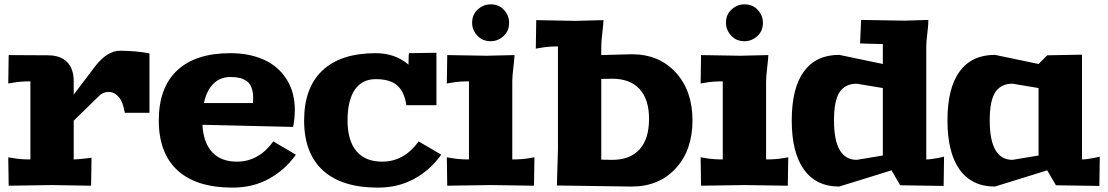

<svg xmlns="http://www.w3.org/2000/svg" viewBox="-20 -855 5107 885"><path d="M668.9 -608.9V-335H555.2Q546.9 -386.7 526.6 -408.9Q506.3 -431.2 481.9 -431.2Q455.1 -431.2 438 -414.1L319.8 -298.8V-120.1Q335 -120.1 377.9 -125L401.9 -127.9L399.9 1L220.2 -2L20 1L18.1 -129.9L42 -126Q73.2 -120.1 120.1 -120.1V-480Q73.2 -480 42 -474.1L18.1 -470.2L20 -601.1L200.2 -600.1Q258.8 -600.1 289.3 -569.1Q319.8 -538.1 319.8 -480V-418.9L418.9 -549.8Q474.6 -621.1 533.2 -621.1Q605 -621.1 668.9 -608.9Z M1042 -609.9Q1128.9 -609.9 1195.6 -580.1Q1262.2 -550.3 1300.5 -490.5Q1338.9 -430.7 1338.9 -348.1Q1338.9 -310.1 1331.1 -270L913.1 -279.8Q917.5 -197.3 958 -153.6Q998.5 -109.9 1071.8 -109.9Q1172.4 -109.9 1239.7 -203.1L1343.8 -142.1Q1295.4 -73.2 1221.2 -31.7Q1147 9.8 1051.8 9.8Q885.7 9.8 798.8 -69.3Q711.9 -148.4 711.9 -299.8Q711.9 -451.2 796.6 -530.5Q881.3 -609.9 1042 -609.9ZM1042 -500Q994.6 -500 963.4 -468.8Q932.1 -437.5 919.9 -379.9H1146Q1147 -387.7 1147 -401.9Q1147 -432.6 1138.7 -452.9Q1130.4 -473.1 1114.7 -482.9Q1099.1 -492.7 1082.3 -496.3Q1065.4 -500 1042 -500Z M1991.7 -611.8V-370.1H1853Q1844.2 -431.2 1811.5 -460.7Q1778.8 -490.2 1711.9 -490.2Q1648.9 -490.2 1615.5 -441.4Q1582 -392.6 1582 -299.8Q1582 -207 1622.8 -158.4Q1663.6 -109.9 1741.7 -109.9Q1842.3 -109.9 1909.7 -203.1L2013.7 -142.1Q1965.3 -73.2 1891.1 -31.7Q1816.9 9.8 1721.7 9.8Q1555.7 9.8 1468.8 -69.3Q1381.8 -148.4 1381.8 -299.8Q1381.8 -451.2 1466.6 -530.5Q1551.3 -609.9 1711.9 -609.9Q1801.3 -609.9 1862.8 -557.1Q1862.8 -581.1 1863.8 -594.2L1864.7 -609.9Z M2156.2 -750Q2156.2 -788.1 2182.4 -811.5Q2208.5 -835 2241.7 -835Q2279.8 -835 2303.2 -809.1Q2326.7 -783.2 2326.7 -750Q2326.7 -711.9 2300.8 -688.5Q2274.9 -665 2241.7 -665Q2203.6 -665 2179.9 -691.2Q2156.2 -717.3 2156.2 -750ZM2351.6 -601.1Q2351.6 -589.4 2346.4 -545.4Q2341.3 -501.5 2341.3 -480V-120.1Q2388.2 -120.1 2419.4 -126L2443.4 -129.9L2441.4 1L2241.7 -2L2041.5 1L2039.6 -129.9L2063.5 -126Q2094.7 -120.1 2141.6 -120.1V-480Q2094.7 -480 2063.5 -474.1L2039.6 -470.2L2041.5 -601.1L2221.7 -598.1Z M2761.7 -762.2Q2761.7 -750.5 2756.6 -706.5Q2751.5 -662.6 2751.5 -641.1V-601.1L2891.6 -605Q3017.6 -605 3094.7 -521Q3171.9 -437 3171.9 -299.8Q3171.9 -162.6 3094.7 -78.9Q3017.6 4.9 2891.6 4.9L2546.9 0L2551.8 -165V-641.1Q2507.3 -641.1 2473.6 -634.8L2449.7 -630.9L2451.7 -762.2L2631.8 -758.8ZM2751.5 -491.2V-119.1L2801.8 -118.2Q2884.3 -118.2 2928 -166.5Q2971.7 -214.8 2971.7 -307.1Q2971.7 -397 2928 -444.6Q2884.3 -492.2 2801.8 -492.2Z M3326.2 -750Q3326.2 -788.1 3352.3 -811.5Q3378.4 -835 3411.6 -835Q3449.7 -835 3473.1 -809.1Q3496.6 -783.2 3496.6 -750Q3496.6 -711.9 3470.7 -688.5Q3444.8 -665 3411.6 -665Q3373.5 -665 3349.9 -691.2Q3326.2 -717.3 3326.2 -750ZM3521.5 -601.1Q3521.5 -589.4 3516.4 -545.4Q3511.2 -501.5 3511.2 -480V-120.1Q3558.1 -120.1 3589.4 -126L3613.3 -129.9L3611.3 1L3411.6 -2L3211.4 1L3209.5 -129.9L3233.4 -126Q3264.6 -120.1 3311.5 -120.1V-480Q3264.6 -480 3233.4 -474.1L3209.5 -470.2L3211.4 -601.1L3391.6 -598.1Z M4259.3 -763.2Q4259.3 -741.2 4254.4 -700.9Q4249.5 -660.6 4249.5 -642.1V-120.1Q4269 -120.1 4305.2 -127L4331.5 -132.8L4329.6 2L4129.4 -1L4089.4 -69.8L3848.1 4.9Q3742.2 4.9 3685.8 -73.2Q3629.4 -151.4 3629.4 -299.8Q3629.4 -448.7 3685.3 -525.4Q3741.2 -602.1 3848.1 -602.1L4049.3 -560.1V-651.9Q4024.9 -651.9 3971.2 -653.8L3944.3 -654.8L3949.2 -763.2L4149.4 -759.8ZM3824.2 -299.8Q3824.2 -118.2 3929.2 -118.2L4049.3 -138.2V-449.2L3929.2 -469.2Q3876 -469.2 3850.1 -430.4Q3824.2 -391.6 3824.2 -299.8Z M4967.3 -603V-120.1Q4986.8 -120.1 5022.9 -127L5049.3 -132.8L5047.4 2L4847.2 -1L4807.1 -69.8L4565.9 4.9Q4459.5 4.9 4403.3 -73.2Q4347.2 -151.4 4347.2 -299.8Q4347.2 -448.7 4403.1 -525.4Q4459 -602.1 4565.9 -602.1L4767.1 -560.1L4807.1 -600.1ZM4767.1 -449.2 4647 -469.2Q4593.8 -469.2 4567.9 -430.4Q4542 -391.6 4542 -299.8Q4542 -118.2 4647 -118.2L4767.1 -138.2Z"/></svg>

Font: Zantroke
Style: Regular
Weight: 500
Foundry: gluk
Version: Version 0.36